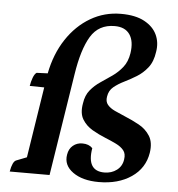

<svg xmlns="http://www.w3.org/2000/svg" viewBox="-53 -784 783 845"><g transform="rotate(5 338.5 -361.0)"><path d="M414 12Q342 12 299.5 -18.5Q257 -49 265 -96Q269 -122 286.5 -136.5Q304 -151 328 -151Q357 -151 373 -134Q356 -32 435 -32Q467 -32 490 -49.5Q513 -67 517 -97Q521 -122 509 -137Q497 -152 474.5 -163Q452 -174 427 -184Q397 -196 368.5 -212.5Q340 -229 323.5 -256Q307 -283 315 -327Q320 -363 339 -386Q358 -409 383.5 -426Q409 -443 434 -460.5Q459 -478 478.5 -502.5Q498 -527 504 -565Q512 -618 491.5 -648Q471 -678 425 -678Q354 -678 319 -620Q284 -562 267 -451L196 0H20Q28 -45 44 -51L90 -69L139 -382L75 -383Q78 -402 84.5 -419.5Q91 -437 100 -443L149 -445Q166 -532 209 -597Q252 -662 313.5 -698Q375 -734 448 -734Q512 -734 551.5 -712.5Q591 -691 607 -656.5Q623 -622 616 -581Q610 -537 589 -510.5Q568 -484 541 -467.5Q514 -451 487.5 -438Q461 -425 441.5 -409Q422 -393 418 -366Q414 -344 425.5 -330Q437 -316 458.5 -306Q480 -296 504 -286Q536 -273 567 -256Q598 -239 616 -210.5Q634 -182 627 -136Q616 -67 558 -27.5Q500 12 414 12Z"/></g></svg>

Font: Petrona
Style: Bold Italic
Weight: 700
Italic angle: -9°
Designer: Ringo R. Seeber
Foundry: Ringo R. Seeber
Version: Version 2.001; ttfautohint (v1.8.3)